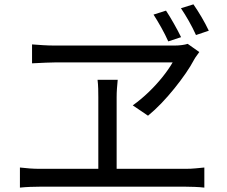

<svg xmlns="http://www.w3.org/2000/svg" viewBox="-20 -869 1040 879"><path d="M740 -820.4Q757 -794.8 776.1 -760.9Q795.3 -727.1 809 -698.9L750.3 -679.5Q737 -709.5 718.7 -742.3Q700.3 -775.2 682.9 -802.2ZM865.5 -849.1Q882.9 -824.3 902.4 -791.4Q921.8 -758.4 935.9 -728.4L877.2 -708.6Q863 -740.2 844.7 -772.5Q826.4 -804.7 808.4 -831.3ZM892.4 -630.7Q886.2 -621.4 880.2 -613.7Q874.2 -606.1 869.2 -596.9Q853.2 -566.5 829.8 -532.7Q806.4 -498.9 778.2 -463.9Q750.1 -429 719.5 -396.9Q688.9 -364.9 657.6 -339.3L587.8 -386.6Q626 -413.9 660.5 -447.2Q695.1 -480.5 723.5 -515.9Q751.9 -551.3 770.4 -583.3Q751.1 -583.3 709.1 -583.3Q667.1 -583.3 612.2 -583.3Q557.4 -583.3 498.3 -583.3Q439.3 -583.3 385.1 -583.3Q330.9 -583.3 290.7 -583.3Q250.6 -583.3 233.4 -583.3Q215.2 -583.3 189.8 -582.1Q164.4 -580.9 145.5 -580Q126.7 -579.1 126.7 -579.1V-665.7Q150.2 -663.9 177 -662.2Q203.7 -660.5 228.7 -660.5Q248.6 -660.5 290.2 -660.5Q331.8 -660.5 386.3 -660.5Q440.8 -660.5 499.6 -660.5Q558.3 -660.5 613.8 -660.5Q669.3 -660.5 713.1 -660.5Q756.8 -660.5 780 -660.5Q796.4 -660.5 812.3 -662.6Q828.2 -664.7 839.3 -668.2ZM514 -424Q514 -413.6 514 -386Q514 -358.4 514 -321.4Q514 -284.5 514 -244.2Q514 -203.9 514 -166.3Q514 -128.8 514 -99.9Q514 -71.1 514 -57.9H430.1Q430.1 -71.1 430.1 -99.9Q430.1 -128.8 430.1 -166.1Q430.1 -203.5 430.1 -243.8Q430.1 -284.1 430.1 -321Q430.1 -358 430.1 -385.8Q430.1 -413.6 430.1 -424.3Q430.1 -442.4 429.6 -462.7Q429.1 -483.1 426.6 -503.8H518.9Q516.7 -482.7 515.4 -463.3Q514 -443.8 514 -424ZM71.2 -102.1Q94.2 -99.3 117.3 -97.7Q140.4 -96.1 161.8 -96.1H830.3Q853.8 -96.1 875 -98.2Q896.1 -100.3 915.5 -102.1V-10.1Q895.3 -12.5 870.5 -13.4Q845.7 -14.3 830.3 -14.3H161.8Q140.8 -14.3 118 -13.4Q95.2 -12.5 71.2 -10.1Z"/></svg>

Font: Noto Sans JP
Style: Regular
Weight: 100
Designer: Ryoko NISHIZUKA 西塚涼子 (kana, bopomofo & ideographs); Paul D. Hunt (Latin, Greek & Cyrillic); Sandoll Communications 산돌커뮤니
Foundry: Adobe
Version: Version 2.004;hotconv 1.0.118;makeotfexe 2.5.65603